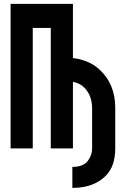

<svg xmlns="http://www.w3.org/2000/svg" viewBox="-20 -752 626 973"><path d="M33.7 0V-732.4H349.6V-458Q432.1 -447.3 483.4 -400.4Q564 -326.7 564 -206.1V0Q564 90.3 516.1 138.7Q455.1 200.2 346.7 200.2V93.8Q402.3 93.8 425.3 63Q446.8 34.2 446.8 0V-203.1Q446.8 -268.6 406.2 -309.1Q385.7 -329.6 349.6 -337.4V0H237.3V-610.4H146V0Z"/></svg>

Font: Consola Mono
Style: Bold
Weight: 700
Monospace: yes
Designer: Wojciech Kalinowski "wmk69" (wmk69@o2.pl)
Foundry: Wojciech Kalinowski "wmk69" (wmk69@o2.pl)
Version: Version 2.1.0